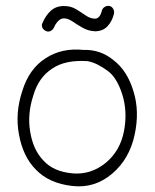

<svg xmlns="http://www.w3.org/2000/svg" viewBox="-20 -653 540 669"><path d="M272 -479Q330 -481 376 -443Q424 -406 445 -335Q467 -265 449 -183Q431 -99 371 -48Q310 4 232 -5Q151 -14 105 -62Q60 -107 46 -185Q32 -259 58 -337Q82 -414 139 -450Q195 -487 272 -479ZM285 -440Q207 -445 162 -414Q114 -383 96 -320Q75 -256 85 -195Q90 -164 101 -139Q112 -114 131 -94Q166 -55 232 -49Q296 -43 349 -86Q399 -128 412 -196Q425 -264 406 -324Q387 -384 354 -407Q339 -418 322 -427Q305 -436 285 -440ZM168 -557Q164 -549 156 -545Q148 -541 140 -545Q131 -549 127.5 -557Q124 -565 128 -573Q139 -599 157 -615.5Q175 -632 203 -632Q227 -632 245 -621Q263 -610 279 -599Q295 -588 311 -588Q328 -588 335 -616Q337 -624 345 -629Q353 -634 362 -632Q370 -630 374.5 -622Q379 -614 377 -605Q371 -579 354.5 -561.5Q338 -544 311 -544Q288 -545 268.5 -556Q249 -567 233 -578Q217 -589 203 -589Q192 -589 183 -580Q174 -571 168 -557Z"/></svg>

Font: Yomogi
Style: Regular
Weight: 400
Designer: satsuyako
Foundry: satsuyako
Version: Version 3.100